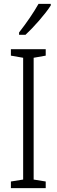

<svg xmlns="http://www.w3.org/2000/svg" viewBox="-20 -967 291 987"><path d="M241 -939V-947H178C150 -898 119 -853 78 -800V-788H111C151 -825 212 -893 241 -939ZM215 0V-34L153 -44V-670L215 -681V-714H36V-681L99 -670V-44L36 -34V0Z"/></svg>

Font: Noto Sans Gujarati UI ExtraCondensed Light
Style: Regular
Weight: 300
Width: 2
Designer: Jelle Bosma - Monotype Design Team, Universal Thirst
Foundry: Monotype Imaging Inc.
Version: Version 2.106